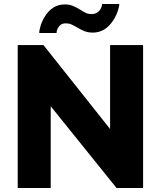

<svg xmlns="http://www.w3.org/2000/svg" viewBox="-20 -934 799 954"><path d="M544 -835Q558 -857 565.5 -880.5Q573 -904 573 -914H487L486 -905Q485 -900 479 -888Q463 -864 435 -864Q419 -864 407 -869.5Q395 -875 375 -888Q355 -900 339 -906Q323 -912 302 -912Q240 -912 203 -852Q189 -830 182 -807Q175 -784 175 -770H261L262 -779Q263 -786 268 -795Q274 -806 283 -812Q292 -818 308 -818Q323 -818 335 -812.5Q347 -807 368 -795Q386 -784 403 -778Q420 -772 441 -772Q504 -772 544 -835ZM691 0V-710H527V-293L196 -710H68V0H232V-406L559 0Z"/></svg>

Font: RT Raleway ExtraBold
Style: Regular
Weight: 400
Designer: Matt McInerney, Pablo Impallari, Rodrigo Fuenzalida — Edited by Milan Moffatt in April 2016
Foundry: Matt McInerney, Pablo Impallari, Rodrigo Fuenzalida — Edited by Milan Moffatt in April 2016
Version: Version 3.001